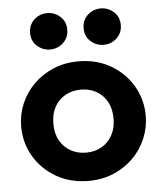

<svg xmlns="http://www.w3.org/2000/svg" viewBox="-54 -793 723 856"><g transform="rotate(-5 308.0 -365.0)"><path d="M308.5 15Q227 15 164 -21.5Q101 -58 65.2 -118.8Q29.5 -179.5 29.5 -252.5Q29.5 -306 50 -354.2Q70.5 -402.5 108 -439.8Q145.5 -477 196.5 -498.5Q247.5 -520 308.5 -520Q390 -520 452.8 -483.5Q515.5 -447 551.2 -386.2Q587 -325.5 587 -252.5Q587 -199.5 566.5 -151Q546 -102.5 508.8 -65.2Q471.5 -28 420.5 -6.5Q369.5 15 308.5 15ZM308.5 -111.5Q347 -111.5 377.5 -128.8Q408 -146 425.5 -177.8Q443 -209.5 443 -252.5Q443 -296 425.8 -327.5Q408.5 -359 378 -376.2Q347.5 -393.5 308.5 -393.5Q269.5 -393.5 238.8 -376.2Q208 -359 190.8 -327.5Q173.5 -296 173.5 -252.5Q173.5 -209 191 -177.5Q208.5 -146 239 -128.8Q269.5 -111.5 308.5 -111.5ZM189 -583.5Q156 -583.5 130.8 -605.8Q105.5 -628 105.5 -665Q105.5 -689.5 117.2 -708Q129 -726.5 148 -736.5Q167 -746.5 189 -746.5Q221.5 -746.5 246.8 -724.2Q272 -702 272 -665Q272 -640.5 260.2 -622.2Q248.5 -604 229.5 -593.8Q210.5 -583.5 189 -583.5ZM428.5 -583.5Q395.5 -583.5 370.2 -605.8Q345 -628 345 -665Q345 -689.5 356.8 -708Q368.5 -726.5 387.5 -736.5Q406.5 -746.5 428.5 -746.5Q461 -746.5 486.2 -724.2Q511.5 -702 511.5 -665Q511.5 -640.5 499.8 -622.2Q488 -604 469 -593.8Q450 -583.5 428.5 -583.5Z"/></g></svg>

Font: Geologica SemiBold
Style: Regular
Weight: 600
Designer: Sindre Bremnes, Frode Helland
Foundry: Monokrom Skriftforlag AS
Version: Version 1.010;gftools[0.9.28]